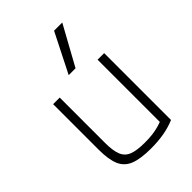

<svg xmlns="http://www.w3.org/2000/svg" viewBox="-231 -896 1011 1011"><g transform="rotate(-45 275.0 -390.0)"><path d="M284 10Q208 10 164.5 -7Q121 -24 103 -65.5Q85 -107 85 -180V-520H134V-182Q134 -124 147 -92Q160 -60 192.5 -47.5Q225 -35 284 -35Q315 -35 340 -38Q365 -41 388.5 -47.5Q412 -54 436 -65L416 -34V-520H465V-22Q427 -6 383 2Q339 10 284 10ZM302 -570H251L362 -790H423Z"/></g></svg>

Font: M PLUS Code Latin SemiExpanded Light
Style: Regular
Weight: 300
Width: 6
Designer: Coji Morishita
Foundry: UNDERFOREST DESIGN
Version: Version 1.002; ttfautohint (v1.8.3)